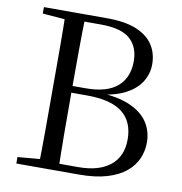

<svg xmlns="http://www.w3.org/2000/svg" viewBox="-81 -804 833 880"><g transform="rotate(10 335.0 -364.0)"><path d="M52.8 0V-30.1L190.9 -42.1H202.2V0ZM155.3 0Q157.3 -84.3 157.4 -169Q157.5 -253.8 157.5 -340.3V-392.9Q157.5 -476.7 157.4 -560.9Q157.3 -645 155.3 -728H247.9Q245.7 -645.4 245.2 -561.2Q244.7 -476.9 244.7 -387.7V-368.9Q244.7 -262.6 245.2 -173.5Q245.7 -84.5 247.9 0ZM202.2 0V-33.1H335.6Q430.6 -33.1 483.3 -75.3Q536.1 -117.5 536.1 -197.1Q536.1 -278.6 483.5 -321Q430.9 -363.5 317 -363.5H202.2V-394.8H306.6Q404.2 -394.8 452.8 -436.6Q501.5 -478.4 501.5 -554.4Q501.5 -620.8 460.5 -657.8Q419.5 -694.8 322.9 -694.8H202.2V-728H348Q430.5 -728 483.3 -706.3Q536.1 -684.6 561.6 -645.9Q587.1 -607.2 587.1 -555.4Q587.1 -512.8 564.5 -475Q541.9 -437.3 492.3 -411.1Q442.7 -385 361.9 -377.2L367 -386.4Q459 -382.8 515.8 -357.4Q572.6 -332 599.1 -290.9Q625.5 -249.8 625.5 -197.7Q625.5 -159.2 610 -123.4Q594.5 -87.7 561.3 -60Q528 -32.3 474.2 -16.1Q420.3 0 343 0ZM52.8 -698V-728H202.2V-686.9H190.9Z"/></g></svg>

Font: Noto Serif KR
Style: Regular
Weight: 200
Designer: Ryoko NISHIZUKA 西塚涼子 (kana & ideographs); Frank Grießhammer (Latin, Greek & Cyrillic); Wenlong ZHANG 张文龙 (bopomofo); San
Foundry: Adobe
Version: Version 2.001;hotconv 1.1.0;makeotfexe 2.6.0